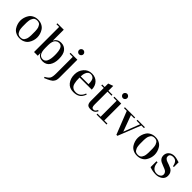

<svg xmlns="http://www.w3.org/2000/svg" viewBox="265 -2113 3731 3731"><g transform="rotate(45 2131.0 -247.5)"><path d="M66 -328Q79 -373 103 -410Q129 -452 176 -476Q222 -502 287 -502Q352 -502 398 -476Q445 -452 471 -410Q495 -373 508 -328Q520 -286 520 -245Q520 -204 508 -162Q495 -117 471 -80Q445 -38 398 -14Q352 12 287 12Q222 12 176 -14Q129 -38 103 -80Q79 -117 66 -162Q54 -204 54 -245Q54 -286 66 -328ZM168 -245V-190Q168 -188 169.5 -169.5Q171 -151 172 -139Q177 -103 184 -88Q189 -74 204 -50Q217 -30 238 -22Q259 -13 287 -13Q315 -13 336 -22Q357 -30 370 -50Q385 -74 390 -88Q397 -103 402 -139Q403 -151 404.5 -169.5Q406 -188 406 -190V-245V-300Q406 -302 404.5 -320.5Q403 -339 402 -351Q397 -387 390 -402Q385 -416 370 -440Q357 -460 336 -468Q315 -477 287 -477Q259 -477 238 -468Q217 -460 204 -440Q189 -416 184 -402Q177 -387 172 -351Q171 -339 169.5 -320.5Q168 -302 168 -300Z M675 0V-690H601V-715H777V-417H779Q819 -502 924 -502Q1008 -502 1061 -439Q1113 -377 1113 -245Q1113 -134 1064 -61Q1015 12 917 12Q870 12 832 -10Q795 -33 779 -71H777V0ZM774 -292V-210Q774 -19 892 -19Q1005 -19 1005 -245Q1005 -355 981 -412Q957 -471 892 -471Q877 -471 854 -464Q836 -455 816 -438Q796 -416 786 -382Q774 -343 774 -292Z M1188 -465V-490H1376V-2Q1376 35 1371 56Q1368 80 1354 102Q1340 122 1329 136Q1312 151 1287 165Q1269 176 1237 191Q1230 194 1220.5 198Q1211 202 1196 208.5Q1181 215 1170 220L1160 197Q1228 161 1252 122Q1274 84 1274 -10V-465ZM1265 -646Q1265 -672 1283 -688Q1301 -706 1325 -706Q1349 -706 1367 -688Q1385 -672 1385 -646Q1385 -622 1367 -604Q1349 -586 1325 -586Q1301 -586 1283 -604Q1265 -622 1265 -646Z M1985 -276H1651V-268Q1651 -222 1654 -188Q1657 -155 1666 -120Q1675 -86 1691 -66Q1707 -45 1734 -32Q1760 -19 1799 -19Q1915 -19 1962 -147L1984 -139Q1952 -54 1901 -22Q1849 12 1763 12Q1654 12 1596 -61Q1537 -135 1537 -245Q1537 -352 1601 -426Q1665 -502 1770 -502Q1866 -502 1925 -440Q1985 -377 1985 -276ZM1651 -307H1865Q1865 -341 1864 -353Q1862 -375 1857 -397Q1851 -421 1841 -438Q1829 -455 1809 -466Q1787 -477 1759 -477Q1729 -477 1707 -460Q1683 -442 1673 -414Q1660 -385 1656 -360Q1651 -330 1651 -307Z M2058 -465V-490H2127V-586L2229 -623V-490H2340V-465H2229V-111Q2229 -65 2241 -44Q2252 -24 2282 -24Q2308 -24 2323 -39Q2338 -55 2352 -84L2375 -74L2366 -56Q2331 12 2240 12Q2170 12 2149 -20Q2127 -51 2127 -111V-465Z M2479 -25V-465H2393V-490H2581V-25H2667V0H2393V-25ZM2470 -646Q2470 -672 2488 -688Q2506 -706 2530 -706Q2554 -706 2572 -688Q2590 -672 2590 -646Q2590 -622 2572 -604Q2554 -586 2530 -586Q2506 -586 2488 -604Q2470 -622 2470 -646Z M2682 -465V-490H2964V-465H2873L2996 -131L3125 -465H3028V-490H3231V-465H3159L2972 6H2944L2758 -465Z M3291 -328Q3304 -373 3328 -410Q3354 -452 3401 -476Q3447 -502 3512 -502Q3577 -502 3623 -476Q3670 -452 3696 -410Q3720 -373 3733 -328Q3745 -286 3745 -245Q3745 -204 3733 -162Q3720 -117 3696 -80Q3670 -38 3623 -14Q3577 12 3512 12Q3447 12 3401 -14Q3354 -38 3328 -80Q3304 -117 3291 -162Q3279 -204 3279 -245Q3279 -286 3291 -328ZM3393 -245V-190Q3393 -188 3394.5 -169.5Q3396 -151 3397 -139Q3402 -103 3409 -88Q3414 -74 3429 -50Q3442 -30 3463 -22Q3484 -13 3512 -13Q3540 -13 3561 -22Q3582 -30 3595 -50Q3610 -74 3615 -88Q3622 -103 3627 -139Q3628 -151 3629.5 -169.5Q3631 -188 3631 -190V-245V-300Q3631 -302 3629.5 -320.5Q3628 -339 3627 -351Q3622 -387 3615 -402Q3610 -416 3595 -440Q3582 -460 3561 -468Q3540 -477 3512 -477Q3484 -477 3463 -468Q3442 -460 3429 -440Q3414 -416 3409 -402Q3402 -387 3397 -351Q3396 -339 3394.5 -320.5Q3393 -302 3393 -300Z M4177 -471V-341H4153Q4143 -401 4115 -436Q4086 -471 4027 -471Q3992 -471 3967 -454Q3944 -436 3944 -402Q3944 -372 3965 -354Q3982 -335 4015 -324Q4038 -317 4081 -301Q4113 -289 4147 -272Q4179 -255 4197 -222Q4218 -188 4218 -140Q4218 -68 4161 -28Q4103 12 4029 12Q3944 12 3858 -19V-182H3888Q3890 -107 3925 -60Q3961 -13 4031 -13Q4072 -13 4107 -36Q4140 -60 4140 -101Q4140 -130 4120 -153Q4101 -175 4071 -186Q4044 -195 4006 -212Q3985 -220 3941 -240Q3911 -256 3892 -284Q3872 -313 3872 -353Q3872 -423 3918 -462Q3964 -502 4032 -502Q4084 -502 4177 -471Z"/></g></svg>

Font: Bailleul Roman
Style: Roman
Weight: 400
Version: Version 1